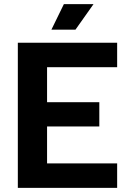

<svg xmlns="http://www.w3.org/2000/svg" viewBox="-20 -906 620 926"><path d="M431 -886H288L228 -763H344ZM545 -582V-700H66V0H545V-118H207V-296H459V-413H207V-582Z"/></svg>

Font: Arthouse Owned
Style: Bold
Weight: 700
Designer: Jeremy Tribby
Foundry: Tribby Type
Version: Version 1.000;PS 001.000;hotconv 1.0.88;makeotf.lib2.5.64775